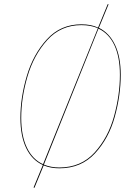

<svg xmlns="http://www.w3.org/2000/svg" viewBox="-20 -808 662 932"><path d="M566 -445Q566 -345 537 -240.5Q508 -136 441 -63.5Q374 9 268 9Q226 9 192 -5L147 104L143 102L188 -7Q135 -31 107 -89.5Q79 -148 79 -236Q79 -334 110 -439Q141 -544 207.5 -617Q274 -690 375 -690Q423 -690 456 -674L503 -788L507 -787L460 -673Q511 -648 538.5 -590Q566 -532 566 -445ZM189 -11 455 -671Q421 -686 375 -686Q275 -686 209.5 -613.5Q144 -541 113.5 -437Q83 -333 83 -236Q83 -149 110.5 -91.5Q138 -34 189 -11ZM562 -445Q562 -531 535.5 -588Q509 -645 458 -669L193 -9Q227 5 268 5Q373 5 439 -67.5Q505 -140 533.5 -243.5Q562 -347 562 -445Z"/></svg>

Font: Fira Sans Condensed Four
Style: Italic
Weight: 100
Width: 3
Italic angle: -8°
Designer: bBox Type GmbH & Carrois Corporate GbR & Edenspiekermann AG
Foundry: bBox Type GmbH & Carrois Corporate GbR & Edenspiekermann AG
Version: Version 4.301